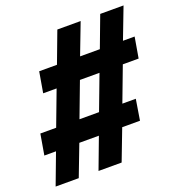

<svg xmlns="http://www.w3.org/2000/svg" viewBox="-171 -824 852 913"><g transform="rotate(-20 255.0 -367.5)"><path d="M-44 -18 15 -175H-44L-26 -280H54L120 -455H52L70 -560H160L219 -717H337L277 -560H377L436 -717H554L494 -560H553L535 -455H455L389 -280H457L440 -175H350L290 -18H173L232 -175H133L73 -18ZM271 -280 337 -455H238L172 -280Z"/></g></svg>

Font: iosevka_custom_sans_ss08 XBd
Style: Italic
Weight: 800
Italic angle: -10°
Designer: Belleve Invis
Foundry: Belleve Invis
Version: Version 10.3.0; ttfautohint (v1.8.3)